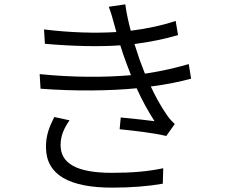

<svg xmlns="http://www.w3.org/2000/svg" viewBox="-20 -815 1040 881"><path d="M299 -263 229 -278C207 -234 190 -194 191 -138C192 -12 299 46 495 46C581 46 657 40 727 28L729 -43C657 -28 586 -22 493 -22C332 -22 258 -65 258 -149C258 -194 275 -228 299 -263ZM505 -700 514 -668C419 -662 303 -665 182 -680L186 -614C311 -603 435 -600 532 -607C540 -581 549 -554 560 -525L581 -470C467 -460 314 -459 162 -475L166 -408C321 -396 486 -398 607 -410C630 -359 658 -307 689 -259C657 -263 590 -271 534 -276L529 -222C597 -215 687 -205 743 -191L782 -246C768 -259 756 -272 746 -287C718 -327 693 -373 672 -418C744 -427 809 -441 857 -454L846 -521C799 -507 727 -489 645 -477L621 -540L597 -613C668 -622 740 -637 797 -654L786 -719C724 -698 651 -683 580 -674C569 -715 560 -757 555 -795L479 -784C489 -758 498 -728 505 -700Z"/></svg>

Font: Noto Sans CJK SC DemiLight
Style: Regular
Weight: 350
Designer: Ryoko NISHIZUKA 西塚涼子 (kana, bopomofo & ideographs); Paul D. Hunt (Latin, Greek & Cyrillic); Sandoll Communications 산돌커뮤니
Foundry: Adobe
Version: Version 2.004;hotconv 1.0.118;makeotfexe 2.5.65603